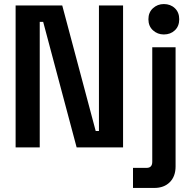

<svg xmlns="http://www.w3.org/2000/svg" viewBox="-20 -727 947 947"><path d="M57 0V-700H287L452 -81H468V-700H587V0H358L193 -619H176V0ZM636 200V101H703Q731 101 731 71V-494H846V94Q846 143 817.5 171.5Q789 200 741 200ZM712 -632Q712 -666 734.5 -686.5Q757 -707 788 -707Q821 -707 842.5 -686.5Q864 -666 864 -632Q864 -598 842.5 -577.5Q821 -557 788 -557Q757 -557 734.5 -577.5Q712 -598 712 -632Z"/></svg>

Font: Space Grotesk Frontify SemiBold
Style: Regular
Weight: 600
Designer: Florian Karsten
Version: Version 2.000